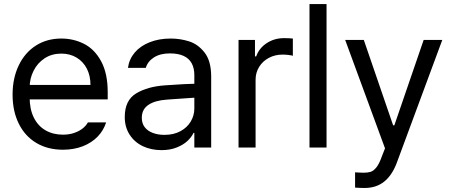

<svg xmlns="http://www.w3.org/2000/svg" viewBox="-20 -727 2225 946"><path d="M42 -260.7Q42 -341.8 72.3 -404.8Q102.5 -467.8 156.7 -502.4Q210.9 -537.1 282.2 -537.1Q342.8 -537.1 394.5 -510.7Q446.3 -484.4 478.5 -424.8Q510.7 -365.2 510.7 -272.5V-237.3H100.6V-308.6H425.8Q425.8 -353.5 408.2 -388.2Q390.6 -422.9 357.9 -442.9Q325.2 -462.9 282.2 -462.9Q235.4 -462.9 200.2 -439.9Q165 -417 145.5 -378.4Q126 -339.8 126 -295.9V-248Q126 -189.5 146.5 -147.9Q167 -106.4 204.1 -85Q241.2 -63.5 290 -63.5Q320.3 -63.5 344.7 -71.8Q369.1 -80.1 386.2 -93.3Q403.3 -106.4 413.1 -124H502.9Q490.2 -84 460.9 -53.7Q431.6 -23.4 387.7 -6.3Q343.8 10.7 290 10.7Q214.8 10.7 158.7 -22.9Q102.5 -56.6 72.3 -118.2Q42 -179.7 42 -260.7Z M859.4 -240.2 803.7 -236.3Q744.1 -232.4 711.4 -210.4Q678.7 -188.5 678.7 -146.5Q678.7 -119.1 692.9 -100.6Q707 -82 732.4 -72.3Q757.8 -62.5 790 -62.5Q835.9 -62.5 869.1 -80.6Q902.3 -98.6 919.9 -128.4Q937.5 -158.2 937.5 -192.4V-357.4Q937.5 -391.6 924.3 -415.5Q911.1 -439.5 884.3 -451.7Q857.4 -463.9 817.4 -463.9Q769.5 -463.9 738.8 -444.3Q708 -424.8 698.2 -392.6H610.4Q616.2 -435.5 644 -468.3Q671.9 -501 717.8 -519Q763.7 -537.1 821.3 -537.1Q867.2 -537.1 911.1 -523.4Q955.1 -509.8 987.8 -468.3Q1020.5 -426.8 1020.5 -349.6V0H937.5V-72.3H933.6Q923.8 -51.8 903.8 -32.7Q883.8 -13.7 851.1 -0.5Q818.4 12.7 775.4 12.7Q724.6 12.7 683.6 -6.8Q642.6 -26.4 618.7 -63.5Q594.7 -100.6 594.7 -150.4Q594.7 -233.4 651.4 -267.1Q708 -300.8 793.9 -306.6Q803.7 -307.6 887.7 -312.5L943.4 -314.5L944.3 -246.1Q935.5 -246.1 859.4 -240.2Z M1155.3 -530.3H1236.3V-449.2H1242.2Q1256.8 -490.2 1294.4 -514.6Q1332 -539.1 1378.9 -539.1Q1403.3 -539.1 1422.9 -537.1V-452.1Q1418 -454.1 1402.3 -456.1Q1386.7 -458 1372.1 -458Q1335 -458 1304.7 -441.9Q1274.4 -425.8 1256.8 -397.5Q1239.3 -369.1 1239.3 -334V0H1155.3Z M1588.9 0H1504.9V-707H1588.9Z M1729.5 197.3V122.1L1745.1 123Q1752.9 124 1770.5 124Q1792 124 1806.2 119.6Q1820.3 115.2 1834.5 97.7Q1848.6 80.1 1861.3 43.9L1877 3.9L1680.7 -530.3H1772.5L1917 -109.4H1922.9L2067.4 -530.3H2159.2L1934.6 76.2Q1911.1 137.7 1872.1 168.5Q1833 199.2 1776.4 199.2Q1751 199.2 1729.5 197.3Z"/></svg>

Font: Pretendard JP Variable
Style: Regular
Weight: 400
Designer: Base glyphs from Inter by Rasmus Andersson; Hangul glyphs from Noto Sans CJK(Source Han Sans) by Jang Soo-young and Kang
Foundry: Kil Hyung-jin
Version: Version 1.307;Glyphs 3.2 (3192)